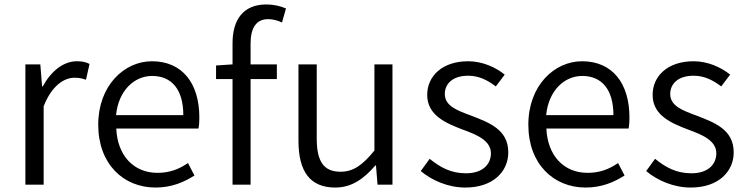

<svg xmlns="http://www.w3.org/2000/svg" viewBox="-20 -829 3351 862"><path d="M94 0H176V-352C213 -446 269 -480 314 -480C336 -480 348 -477 366 -471L382 -542C364 -551 348 -554 325 -554C264 -554 209 -509 172 -441H169L161 -540H94Z M678 13C752 13 807 -12 853 -41L824 -97C783 -69 741 -53 687 -53C579 -53 507 -132 502 -252H871C874 -266 875 -283 875 -301C875 -457 797 -554 662 -554C538 -554 421 -445 421 -269C421 -92 535 13 678 13ZM501 -312C512 -423 583 -488 663 -488C751 -488 803 -427 803 -312Z M950 -474H1024V0H1105V-474H1223V-540H1105V-633C1105 -705 1131 -743 1184 -743C1204 -743 1225 -738 1246 -728L1264 -791C1239 -802 1208 -809 1176 -809C1074 -809 1024 -743 1024 -635V-540L950 -535Z M1485 13C1560 13 1614 -27 1665 -86H1668L1675 0H1742V-540H1661V-153C1607 -87 1566 -58 1509 -58C1434 -58 1402 -103 1402 -207V-540H1320V-197C1320 -59 1372 13 1485 13Z M2069 13C2194 13 2262 -59 2262 -145C2262 -248 2175 -279 2095 -310C2033 -333 1977 -353 1977 -407C1977 -451 2010 -489 2082 -489C2132 -489 2170 -468 2206 -441L2246 -494C2205 -527 2146 -554 2082 -554C1965 -554 1898 -487 1898 -403C1898 -311 1982 -276 2058 -247C2118 -225 2184 -199 2184 -141C2184 -91 2147 -51 2072 -51C2004 -51 1956 -78 1909 -116L1869 -61C1919 -19 1992 13 2069 13Z M2609 13C2683 13 2738 -12 2784 -41L2755 -97C2714 -69 2672 -53 2618 -53C2510 -53 2438 -132 2433 -252H2802C2805 -266 2806 -283 2806 -301C2806 -457 2728 -554 2593 -554C2469 -554 2352 -445 2352 -269C2352 -92 2466 13 2609 13ZM2432 -312C2443 -423 2514 -488 2594 -488C2682 -488 2734 -427 2734 -312Z M3081 13C3206 13 3274 -59 3274 -145C3274 -248 3187 -279 3107 -310C3045 -333 2989 -353 2989 -407C2989 -451 3022 -489 3094 -489C3144 -489 3182 -468 3218 -441L3258 -494C3217 -527 3158 -554 3094 -554C2977 -554 2910 -487 2910 -403C2910 -311 2994 -276 3070 -247C3130 -225 3196 -199 3196 -141C3196 -91 3159 -51 3084 -51C3016 -51 2968 -78 2921 -116L2881 -61C2931 -19 3004 13 3081 13Z"/></svg>

Font: Noto Sans HK DemiLight
Style: Regular
Weight: 350
Designer: Ryoko NISHIZUKA 西塚涼子 (kana, bopomofo & ideographs); Paul D. Hunt (Latin, Greek & Cyrillic); Sandoll Communications 산돌커뮤니
Foundry: Adobe
Version: Version 2.004;hotconv 1.0.118;makeotfexe 2.5.65603